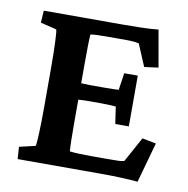

<svg xmlns="http://www.w3.org/2000/svg" viewBox="-60 -523 574 586"><g transform="rotate(10 226.5 -230.0)"><path d="M403.3 4.4Q380.4 2.4 351.8 1.2Q323.2 0 300.3 0H30.8L28.3 -37.6L78.1 -49.3Q80.1 -54.7 81.5 -87.9Q83 -121.1 83 -169.4V-289.6Q83 -339.4 81.5 -372.6Q80.1 -405.8 78.1 -410.2L28.3 -422.4L30.8 -460H273.9Q296.4 -460 329.6 -460.7Q362.8 -461.4 385.7 -463.9L405.8 -349.6L362.3 -343.8L333.5 -412.1Q323.7 -414.1 315.4 -414.8Q307.1 -415.5 298.3 -415.5H234.4Q218.8 -415.5 205.6 -415Q192.4 -414.6 183.6 -413.1Q181.6 -394.5 181.6 -317.9V-145.5Q181.6 -71.3 183.6 -50.8Q207 -47.9 249 -47.9H296.9Q326.2 -47.9 335 -48.3Q343.8 -48.8 352.5 -50.8L395 -128.4L438 -120.1ZM305.7 -157.2 297.9 -210Q292.5 -210.4 280.8 -211.2Q269 -211.9 254.4 -211.9H210Q196.8 -211.9 184.8 -210.9Q172.9 -210 165.5 -209.5V-262.7Q172.9 -262.2 184.8 -261.5Q196.8 -260.7 210 -260.7H254.4Q269 -260.7 280.8 -261Q292.5 -261.2 297.9 -261.7L305.7 -314.5H347.7V-157.2Z"/></g></svg>

Font: Lateef SemiBold
Style: Regular
Weight: 600
Designer: SIL International
Foundry: SIL International
Version: Version 4.200